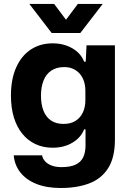

<svg xmlns="http://www.w3.org/2000/svg" viewBox="-20 -763 657 960"><path d="M283.9 177Q213.3 177 162.3 156.7Q111.3 136.4 82.1 99.6Q52.9 62.9 48.7 13.7H190.4Q193.6 31.1 206.4 44.5Q219.1 57.9 239.6 65.2Q260.1 72.6 287.4 72.6Q331.7 72.6 358.1 60.1Q384.4 47.6 396 23.4Q407.6 -0.7 407.6 -35.7V-116.3H400.6Q385.1 -75.6 342.8 -50Q300.4 -24.4 243 -24.4Q196.3 -24.4 158.1 -42.1Q120 -59.7 92.4 -93.2Q64.7 -126.7 49.7 -174.9Q34.7 -223.1 34.7 -285Q34.7 -367.1 60.9 -425.7Q87 -484.3 134 -515.3Q181 -546.3 243 -546.3Q297.6 -546.3 340.6 -522.1Q383.7 -497.9 400.6 -454.7H408.6L412.7 -536.3H554.6V-64.3Q554.6 23.7 521.3 76.9Q488 130.1 427.2 153.6Q366.4 177 283.9 177ZM297.7 -143.4Q334 -143.4 358.2 -159Q382.4 -174.6 394.6 -201.3Q406.9 -228 406.9 -261.3V-309.3Q406.9 -344.7 393.9 -371.3Q381 -397.9 357.3 -412.7Q333.6 -427.6 301.3 -427.6Q262.3 -427.6 236.4 -410Q210.6 -392.4 197.7 -360.3Q184.9 -328.1 184.9 -285Q184.9 -242.1 197 -210.4Q209.1 -178.6 234.3 -161Q259.4 -143.4 297.7 -143.4ZM238.3 -598.1 126.7 -743.4H250.7L310 -664.3L369.3 -743.4H493.6L381.7 -598.1Z"/></svg>

Font: Mona Sans ExtraLight
Style: Regular
Weight: 200
Designer: Deni Anggara
Foundry: GitHub
Version: Version 2.000